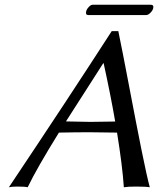

<svg xmlns="http://www.w3.org/2000/svg" viewBox="-20 -790 673 813"><path d="M598.1 -726.1H354.5Q341.3 -726.1 344.7 -741.2Q346.7 -750.5 355.7 -760.3Q364.7 -770 372.6 -770H617.7Q631.8 -770 628.9 -755.9Q627 -746.1 617.2 -736.1Q607.4 -726.1 598.1 -726.1ZM229.5 -228.5Q136.2 -78.1 97.2 2.9Q85.9 0 53.2 0Q30.3 0 17.6 2.9Q265.6 -367.7 453.1 -658.2H481Q498 -576.7 527.3 -422.1Q556.6 -267.6 579.3 -154.5Q602.1 -41.5 614.3 2.9Q597.7 0 555.2 0Q522 0 504.4 2.9Q498.5 -86.4 475.6 -228.5Q404.8 -230 358.9 -230Q301.8 -230 229.5 -228.5ZM467.8 -275.4Q447.8 -390.6 418.9 -522H417Q288.6 -322.3 259.3 -275.9Q271 -275.9 309.1 -274.9Q347.2 -273.9 363.3 -273.9Q405.8 -273.9 467.8 -275.4Z"/></svg>

Font: Linux Biolinum
Style: Italic
Weight: 400
Italic angle: -12°
Designer: Philipp H. Poll
Foundry: Philipp H. Poll
Version: Version 1.1.3 ; ttfautohint (v0.9)